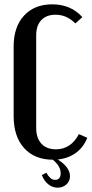

<svg xmlns="http://www.w3.org/2000/svg" viewBox="-20 -728 425 886"><path d="M43 -514Q43 -604 91 -656Q139 -708 221 -708Q307 -708 360 -649L328 -620Q306 -641 284 -650.5Q262 -660 236 -660Q194 -660 170.5 -635Q147 -610 147 -565V-138Q147 -91 171 -65Q195 -39 238 -39Q307 -39 344 -109L383 -92Q363 -43 322 -17Q281 9 224 9Q140 9 91.5 -44.5Q43 -98 43 -192ZM194 69Q202 84 212 93Q222 102 234 102Q260 102 260 71Q260 51 246 32Q232 13 209 -1H232Q303 39 303 85Q303 108 286.5 123Q270 138 246 138Q223 138 203.5 123Q184 108 173 80Z"/></svg>

Font: Moniqa Paragraph
Style: Bold
Weight: 700
Designer: Rajesh Rajput
Foundry: Rajesh Rajput
Version: Version 1.000